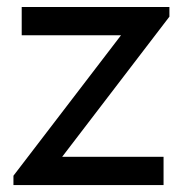

<svg xmlns="http://www.w3.org/2000/svg" viewBox="-20 -515 536 544"><path d="M443.4 9.3H18.1V-17.1L322.8 -415H41.5V-495.1H460V-467.8L156.2 -70.8H443.4Z"/></svg>

Font: Potro Sans Bangla SemiBold
Style: Regular
Weight: 600
Designer: Jayed Ahsan Saad
Foundry: Codepotro
Version: Potro Sans Bangla;Version 0.996;CodepotroFonts;